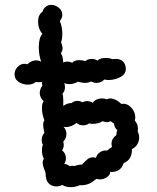

<svg xmlns="http://www.w3.org/2000/svg" viewBox="-20 -771 649 792"><path d="M554 -204Q554 -189 546.5 -176Q539 -163 524 -156Q526 -113 490 -98Q485 -80 470.5 -70Q456 -60 435 -62Q434 -49 421 -40Q408 -31 391 -31Q387 -31 377 -33Q360 -18 344.5 -12Q329 -6 309 -7Q291 1 271 1Q252 1 237 -8Q225 -2 212 -2Q194 -2 181 -14.5Q168 -27 168 -57Q166 -65 161 -77Q156 -89 156 -98Q156 -109 161 -116Q153 -130 153 -152Q153 -166 157 -174Q152 -182 152 -194Q152 -210 163 -223Q158 -248 158 -254Q158 -268 163 -275Q153 -300 153 -326Q153 -344 160 -354Q144 -368 144 -388Q144 -403 155 -418Q152 -426 153 -433Q149 -432 141 -432Q133 -432 128 -433Q115 -422 95 -422Q79 -422 65 -428.5Q51 -435 44 -447Q40 -455 40 -465Q40 -482 52.5 -495Q65 -508 82 -508Q85 -508 93 -506Q110 -522 129 -522Q141 -522 150 -516Q140 -544 140 -576Q140 -616 155 -631Q137 -652 137 -682Q137 -710 155 -722Q159 -736 169 -743.5Q179 -751 191 -751Q208 -751 222.5 -739Q237 -727 237 -710Q237 -697 227 -684Q237 -660 237 -632Q237 -611 232 -597Q238 -582 238 -571Q238 -560 231 -552Q236 -544 238 -535.5Q240 -527 241 -513Q248 -517 257 -517Q268 -517 278 -512Q286 -523 308 -523Q318 -523 332 -519Q343 -528 358 -528Q372 -528 382 -521Q393 -532 418 -532Q431 -532 443 -527L458 -528Q486 -528 496 -504Q499 -495 499 -487Q499 -465 476.5 -453Q454 -441 427 -441Q420 -441 410 -443Q398 -429 378 -429Q367 -429 356 -435Q344 -429 330 -429Q319 -429 302 -434Q284 -424 266 -424Q254 -424 245 -428Q248 -421 248 -412Q248 -395 238 -385Q241 -373 241 -358Q241 -343 241 -334Q258 -346 275 -346Q286 -355 299 -355Q310 -355 320 -349Q330 -354 339 -354Q351 -354 363 -347Q367 -355 378 -360Q389 -365 402 -365Q414 -365 419 -361Q429 -365 434 -365Q445 -365 457.5 -359Q470 -353 481 -342Q484 -343 489 -343Q508 -343 523 -325.5Q538 -308 538 -287Q538 -282 536 -274Q549 -259 549 -241Q549 -233 548 -229Q554 -217 554 -204ZM464 -234Q452 -244 450 -262Q443 -265 437 -271Q427 -267 420 -267Q415 -267 403 -271Q397 -266 385 -263Q373 -260 362 -260Q355 -260 347 -262Q338 -254 323 -254Q306 -254 296 -264Q274 -247 253 -247Q245 -247 242 -248Q254 -236 254 -218Q254 -200 241 -187Q243 -179 243 -174Q243 -161 236 -151Q252 -138 252 -118Q252 -106 245 -95Q258 -94 268 -85Q276 -89 285 -86Q290 -87 301 -90Q312 -93 318 -92Q333 -108 342 -115Q351 -122 364 -122Q368 -122 376 -120Q380 -135 393 -143.5Q406 -152 422 -150Q426 -154 432.5 -158.5Q439 -163 442 -165Q440 -173 440 -178Q440 -199 460 -214Q460 -226 464 -234ZM285 -86Z"/></svg>

Font: Pangolin
Style: Regular
Weight: 400
Designer: Kevin Burke
Foundry: Google, Inc.
Version: Version 1.101